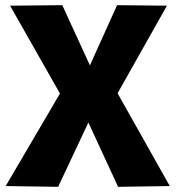

<svg xmlns="http://www.w3.org/2000/svg" viewBox="-20 -721 681 743"><path d="M2 -1 212 -359 19 -699 221 -701 328 -468 433 -701 626 -699 435 -360 637 -1 437 2 322 -247 205 2Z"/></svg>

Font: Georama ExtraCondensed Thin
Style: Bold
Weight: 700
Version: Version 1.001